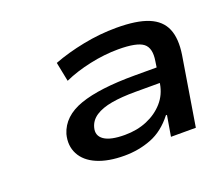

<svg xmlns="http://www.w3.org/2000/svg" viewBox="-69 -806 585 515"><g transform="rotate(-20 224.0 -549.0)"><path d="M208 -384Q162 -384 130.5 -397.5Q99 -411 86 -436Q73 -461 81 -492Q95 -538 150.5 -557.5Q206 -577 307 -577H371L365 -535H294Q254 -535 225.5 -530Q197 -525 179.5 -513.5Q162 -502 157 -483Q151 -461 169 -448.5Q187 -436 228 -436Q263 -436 291.5 -448Q320 -460 339 -481.5Q358 -503 363 -533L372 -594Q378 -630 360 -644Q342 -658 289 -658Q250 -658 208 -649Q166 -640 133 -625L122 -680Q161 -695 209 -704.5Q257 -714 304 -714Q362 -714 395 -700.5Q428 -687 440 -658.5Q452 -630 445 -585L413 -389H342L352 -448H349Q321 -412 285 -398Q249 -384 208 -384Z"/></g></svg>

Font: Nunito Sans 7pt Expanded Medium
Style: Italic
Weight: 500
Width: 7
Italic angle: -9°
Designer: Vernon Adams
Foundry: Vernon Adams
Version: Version 3.101;gftools[0.9.27]